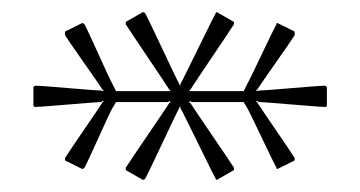

<svg xmlns="http://www.w3.org/2000/svg" viewBox="-20 -394 593 316"><path d="M147 -245C135 -245 50 -253 38 -253L35 -251V-220C37 -217 38 -218 38 -218C50 -218 135 -226 147 -226L149 -228L151 -226H149C143 -216 93 -144 87 -134V-130L115 -116C118 -116 119 -118 119 -118C125 -128 159 -206 165 -216L171 -226H257L259 -228L261 -225H259C253 -215 193 -128 187 -118V-114L215 -98C218 -98 219 -100 219 -100C225 -110 269 -206 275 -216V-218H277V-216C283 -206 329 -110 335 -100C335 -100 334 -98 337 -98L365 -114V-118C359 -128 299 -215 293 -225C293 -225 291 -225 291 -225C291 -225 293 -228 293 -228L295 -226H381L387 -216C393 -206 429 -128 435 -118C435 -118 434 -116 437 -116L465 -130V-134C459 -144 409 -216 403 -226H401L403 -228L406 -226C418 -226 503 -218 515 -218C515 -218 516 -217 518 -220V-251L515 -253C503 -253 418 -245 406 -245L403 -244L401 -246H403C409 -256 459 -326 465 -336V-342L437 -356C434 -356 435 -354 435 -354C429 -344 393 -266 387 -256L381 -244H293L291 -246H293C299 -256 359 -344 365 -354V-358L337 -374C334 -374 335 -372 335 -372C329 -362 283 -266 277 -256V-254H275V-256C269 -266 225 -362 219 -372C219 -372 218 -374 215 -374L187 -358V-354C193 -344 253 -256 259 -246C259 -246 261 -246 261 -246C261 -246 259 -244 259 -244H171L165 -256C159 -266 125 -344 119 -354C119 -354 118 -356 115 -356L87 -342V-336C93 -326 143 -256 149 -246C149 -246 151 -246 151 -246C151 -246 149 -244 149 -244Z"/></svg>

Font: FoglihtenDeH04
Style: Regular
Weight: 500
Version: Version 0.68